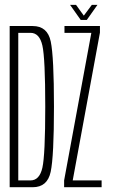

<svg xmlns="http://www.w3.org/2000/svg" viewBox="-20 -784 473 804"><path d="M20.5 0H117Q178.5 0 192.2 -64.5Q206 -129 206 -337.5Q206 -545.5 192.5 -610.2Q179 -675 117 -675H20.5ZM56.5 -28.5V-646.5H107.5Q145.5 -646.5 157.5 -593.2Q169.5 -540 169.5 -337.5Q169.5 -135 157.5 -81.8Q145.5 -28.5 107.5 -28.5ZM248.5 0H405.5V-28.5H284.5L398.5 -647.5V-675H250V-646.5H362.5L248.5 -28.5ZM318 -700.5H343.5L388 -763.5H364.5L331 -718.5L298.5 -763.5H273.5Z"/></svg>

Font: Anybody ExtraCondensed ExtraLight
Style: Regular
Weight: 250
Width: 2
Version: Version 1.113;gftools[0.9.25]